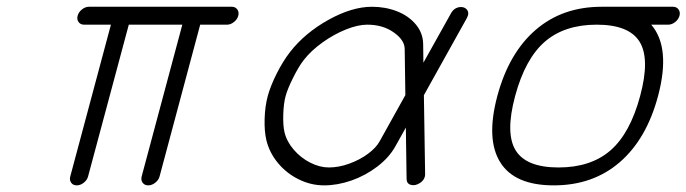

<svg xmlns="http://www.w3.org/2000/svg" viewBox="-20 -559 2070 579"><path d="M248 -538.6H679Q689.9 -538.6 695.7 -530.5Q701.4 -522.5 698.5 -511.5Q695.6 -500.5 685.5 -492.6Q675.5 -484.6 664.6 -484.6H583.7L461.2 -26.9Q458.3 -15.9 448.1 -7.9Q438 0 427 0Q416 0 410.2 -7.9Q404.3 -15.9 407.2 -26.9L529.8 -484.6H368.4L245.6 -26.9Q242.7 -15.9 232.5 -7.9Q222.4 0 211.4 0Q200.4 0 194.7 -7.9Q189 -15.9 191.9 -26.9L314.5 -484.6H233.6Q222.7 -484.6 216.9 -492.6Q211.2 -500.5 214.1 -511.5Q217 -522.5 227.1 -530.5Q237.1 -538.6 248 -538.6Z M971.9 -54Q1002 -54 1033.9 -65.7Q1065.9 -77.4 1090.1 -95.5Q1114.3 -113.5 1125 -133.1L1202.4 -272.2L1200.4 -411.6Q1200 -438.5 1167.1 -461.5Q1134.3 -484.6 1087.4 -484.6Q1059.6 -484.6 1023.4 -470.2Q987.3 -455.8 952.8 -431.2Q918.2 -406.5 896.2 -378.2Q881.1 -358.9 864.3 -325.3Q847.4 -291.7 841.3 -269.3Q835.2 -246.8 834.2 -213.3Q833.3 -179.7 837.9 -160.4Q844.7 -132.1 866 -107.4Q887.2 -82.8 915.8 -68.4Q944.3 -54 971.9 -54ZM1340.1 -519Q1349.4 -535.6 1366.5 -537.6Q1380.6 -539.1 1388.2 -529.8Q1396.2 -519.5 1387.7 -504.2L1258.3 -272L1262 -34.2Q1262.2 -17.6 1246.3 -7.1Q1232.2 2 1219.2 -1.5Q1206.3 -4.9 1206.1 -19.5L1203.9 -174.3L1172.6 -118.2Q1153.6 -84 1117.7 -56.6Q1081.8 -29.3 1039.7 -14.6Q997.6 0 957.5 0Q917.7 0 881 -18.1Q844.2 -36.1 818.5 -67.1Q792.7 -98.1 783.4 -135.7Q776.9 -162.8 778 -200.6Q779.1 -238.3 787.4 -269.3Q795.9 -300.5 814.8 -337.9Q833.7 -375.2 855 -402.6Q899.9 -460 970.7 -499.3Q1041.5 -538.6 1101.8 -538.6Q1142.3 -538.6 1177.1 -525Q1211.9 -511.5 1233.8 -485.5Q1255.6 -459.5 1256.1 -426.3L1256.8 -369.9Z M1943.8 -484.6Q2003.4 -415.8 1964.4 -269.3Q1929.7 -139.6 1848.9 -69.8Q1768.1 0 1649.9 0Q1531.7 0 1488.4 -69.8Q1445.1 -139.6 1479.7 -269.3Q1514.4 -398.9 1595.2 -468.8Q1676 -538.6 1794.2 -538.6H2009.5Q2020.5 -538.6 2026.2 -530.5Q2032 -522.5 2029.1 -511.5Q2026.1 -500.5 2016.1 -492.6Q2006.1 -484.6 1995.1 -484.6ZM1623 -433.2Q1563.7 -381.8 1533.4 -269.3Q1503.2 -156.7 1535.2 -105.3Q1567.1 -54 1664.3 -54Q1761.5 -54 1820.8 -105.3Q1880.1 -156.7 1910.4 -269.3Q1940.7 -381.8 1908.7 -433.2Q1876.7 -484.6 1779.5 -484.6Q1682.4 -484.6 1623 -433.2Z"/></svg>

Font: Tecnico
Style: FinoInclinado
Weight: 400
Italic angle: -15°
Version: Version 1.3